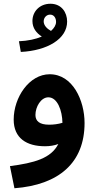

<svg xmlns="http://www.w3.org/2000/svg" viewBox="-20 -774 519 1024"><path d="M338 -659C338 -708 308 -754 249 -754C192 -754 153 -713 153 -662C153 -624 174 -598 203 -579C170 -565 129 -556 81 -554L91 -497C232 -504 338 -566 338 -659ZM213 -660C213 -680 228 -696 247 -696C268 -696 279 -678 279 -657C279 -641 269 -624 252 -609C230 -621 213 -639 213 -660ZM431 -118C431 -238 368 -378 245 -378C136 -378 53 -255 53 -136C53 -37 122 6 220 6C246 6 270 2 291 -6C252 71 162 95 33 112L57 230C294 212 431 94 431 -118ZM169 -161C169 -204 198 -255 238 -255C286 -255 312 -185 313 -119C290 -112 265 -109 242 -109C191 -109 169 -128 169 -161Z"/></svg>

Font: Noto Sans Arabic UI Semi
Style: Regular
Weight: 600
Designer: Nadine Chahine - Monotype Design Team
Foundry: Monotype Imaging Inc.
Version: Version 1.900